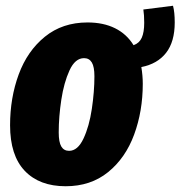

<svg xmlns="http://www.w3.org/2000/svg" viewBox="-20 -629 627 667"><path d="M471 -396Q476 -366 476 -338Q476 -243 446 -161.5Q416 -80 355.5 -31Q295 18 208 18Q117 18 66 -35.5Q15 -89 15 -194Q15 -289 45 -370.5Q75 -452 136 -501.5Q197 -551 284 -551Q339 -551 379.5 -531Q420 -511 444 -472Q464 -479 472.5 -498Q481 -517 481 -550Q481 -577 478 -596L581 -609Q587 -587 587 -551Q587 -484 557 -445.5Q527 -407 471 -396ZM308 -364Q308 -397 299 -412Q290 -427 272 -427Q241 -427 221.5 -384.5Q202 -342 193 -282.5Q184 -223 184 -169Q184 -135 193 -120Q202 -105 220 -105Q250 -105 270 -147.5Q290 -190 299 -250.5Q308 -311 308 -364Z"/></svg>

Font: Fira Sans Extra Condensed ExtraBold
Style: Italic
Weight: 800
Width: 3
Italic angle: -8°
Designer: Carrois Corporate & Edenspiekermann AG
Foundry: Carrois Corporate GbR & Edenspiekermann AG
Version: Version 4.203